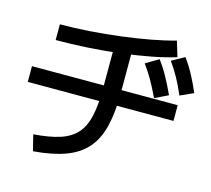

<svg xmlns="http://www.w3.org/2000/svg" viewBox="-116 -923 1233 1120"><g transform="rotate(15 500.0 -362.5)"><path d="M150 -38Q246 -45 309 -65.5Q372 -86 408 -126.5Q444 -167 459 -234.5Q474 -302 474 -403V-683H581V-403Q581 -283 560 -199Q539 -115 491.5 -61.5Q444 -8 366 20.5Q288 49 174 58ZM40 -325V-420H920V-325ZM134 -698Q219 -698 312.5 -704.5Q406 -711 498 -722.5Q590 -734 672.5 -749.5Q755 -765 818 -783L846 -690Q781 -670 697.5 -654Q614 -638 520 -626.5Q426 -615 327.5 -609Q229 -603 134 -603ZM776 -424Q750 -479 725.5 -522Q701 -565 671 -606L749 -652Q781 -609 806 -563Q831 -517 856 -463ZM915 -477Q891 -533 867 -576.5Q843 -620 814 -660L891 -703Q923 -659 947.5 -613Q972 -567 995 -513Z"/></g></svg>

Font: M PLUS 2 Medium
Style: Regular
Weight: 500
Designer: Coji Morishita
Foundry: UNDERFOREST DESIGN
Version: Version 1.001